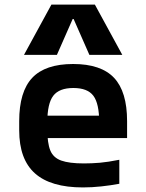

<svg xmlns="http://www.w3.org/2000/svg" viewBox="-20 -810 640 840"><path d="M343 10Q202 10 133 -51.5Q64 -113 64 -240V-280Q64 -409 121 -469.5Q178 -530 300 -530Q422 -530 479 -469.5Q536 -409 536 -280V-206H133V-304H445L414 -272V-275Q414 -357 388.5 -391Q363 -425 301 -425Q239 -425 213 -391Q187 -357 187 -275V-245Q187 -184 200 -152Q213 -120 248 -107.5Q283 -95 347 -95Q382 -95 417 -98Q452 -101 502 -111V-6Q465 1 423.5 5.5Q382 10 343 10ZM85 -570 205 -790H395L515 -570H371L302 -727H298L229 -570Z"/></svg>

Font: M PLUS Code Latin Expanded SemiBold
Style: Regular
Weight: 600
Width: 7
Designer: Coji Morishita
Foundry: UNDERFOREST DESIGN
Version: Version 1.002; ttfautohint (v1.8.3)